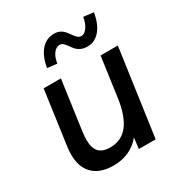

<svg xmlns="http://www.w3.org/2000/svg" viewBox="-168 -818 888 945"><g transform="rotate(-30 276.5 -345.5)"><path d="M50.5 -142.5Q50.5 -162.5 53.5 -185L96.5 -493H194.5L155 -210Q152 -187.5 152 -167.5Q152 -121 172.2 -99Q192.5 -77 235.5 -77Q300 -77 337.5 -124.8Q375 -172.5 388.5 -267L420 -493H518L448.5 0H353L360.5 -61.5Q331.5 -26 292.2 -8.8Q253 8.5 206.5 8.5Q130.5 8.5 90.5 -30.8Q50.5 -70 50.5 -142.5ZM308.5 -610.5Q297.5 -625.5 289.8 -632.2Q282 -639 270.5 -639Q251 -639 235.8 -618.8Q220.5 -598.5 215.5 -564.5L160.5 -571Q171.5 -634 201.2 -667.2Q231 -700.5 274 -700.5Q293 -700.5 306.2 -694Q319.5 -687.5 327.8 -678.5Q336 -669.5 346.5 -654.5Q357.5 -638.5 366.2 -630.8Q375 -623 387.5 -623Q405 -623 420.2 -644.5Q435.5 -666 441 -700.5L498 -693.5Q487.5 -630.5 458.2 -596.8Q429 -563 388 -563Q366 -563 351.2 -569.8Q336.5 -576.5 327.5 -586Q318.5 -595.5 308.5 -610.5Z"/></g></svg>

Font: HK Grotesk Medium
Style: Italic
Weight: 500
Italic angle: -8°
Designer: Alfredo Marco Pradil
Foundry: Hanken Design Co.
Version: Version 3.004